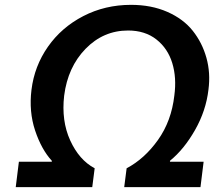

<svg xmlns="http://www.w3.org/2000/svg" viewBox="-20 -773 893 793"><path d="M45 0 58 -105H194V-109Q151 -156 125 -234Q99 -312 110 -402Q122 -500 178 -580Q234 -660 324 -706.5Q414 -753 521 -753Q605 -753 671 -724Q737 -695 776 -646Q815 -597 832.5 -534.5Q850 -472 841 -403Q831 -316 785.5 -236Q740 -156 682 -109V-105H821L808 0H493L503 -78Q577 -117 632.5 -195Q688 -273 700 -378Q710 -452 691.5 -512.5Q673 -573 626 -610Q579 -647 509 -647Q407 -647 333.5 -571.5Q260 -496 245 -378Q233 -274 270 -193Q307 -112 371 -78L361 0Z"/></svg>

Font: Orkney
Style: BoldItalic
Weight: 700
Designer: Samuel Oakes and Alfredo Marco Pradil
Foundry: Alfredo Marco Pradil
Version: 1.0; ttfautohint (v1.5)